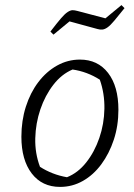

<svg xmlns="http://www.w3.org/2000/svg" viewBox="-20 -726 526 754"><path d="M216 8Q145 8 104.5 -45Q64 -98 64 -189Q64 -252 81.5 -307Q99 -362 130.5 -403.5Q162 -445 204 -468.5Q246 -492 294 -492Q364 -492 404.5 -439.5Q445 -387 445 -295Q445 -232 427 -177.5Q409 -123 378 -81Q347 -39 305.5 -15.5Q264 8 216 8ZM243 -30Q286 -47 318.5 -88Q351 -129 370 -184Q389 -239 390 -299Q391 -359 372 -413Q347 -429 320 -439Q293 -449 265 -453Q222 -435 189.5 -393Q157 -351 138.5 -296.5Q120 -242 118.5 -183Q117 -124 137 -71Q160 -56 187 -45.5Q214 -35 243 -30ZM190 -590 178 -602Q204 -636 219.5 -654Q235 -672 246 -679Q257 -686 265 -686Q273 -686 284 -683L394 -654L457 -706L469 -694Q444 -663 429 -645Q414 -627 403 -619Q392 -611 382.5 -610Q373 -609 363 -612L253 -642Z"/></svg>

Font: Piazzolla Thin ExtraLight
Style: Italic
Weight: 250
Italic angle: -11.3°
Version: Version 2.005